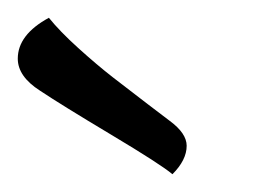

<svg xmlns="http://www.w3.org/2000/svg" viewBox="-71 -721 292 216"><path d="M-26 -619Q-51 -635 -51 -655Q-51 -682 -16 -701Q-4 -686 17 -667Q38 -648 56 -634Q74 -620 95 -604Q116 -588 120 -585Q139 -571 139 -557Q139 -541 123 -525Q110 -536 54 -569.5Q-2 -603 -26 -619Z"/></svg>

Font: Overlock
Style: Italic
Weight: 400
Designer: Dario Muhafara
Foundry: Dario Manuel Muhafara
Version: Version 1.001